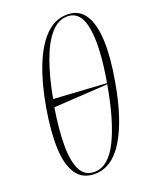

<svg xmlns="http://www.w3.org/2000/svg" viewBox="-145 -851 747 941"><g transform="rotate(-20 228.0 -380.5)"><path d="M184 10Q121 10 89 -37Q57 -84 53.5 -171Q50 -258 71 -379Q92 -500 127.5 -588Q163 -676 211.5 -723.5Q260 -771 323 -771Q384 -771 415 -723Q446 -675 449.5 -587Q453 -499 431 -378Q400 -197 338 -93.5Q276 10 184 10ZM392 -388Q423 -564 407 -663Q391 -762 320 -762Q272 -762 233.5 -718Q195 -674 166 -593.5Q137 -513 117 -405ZM186 0Q259 0 309.5 -101.5Q360 -203 391 -382L109 -365Q91 -254 91 -172Q91 -90 113.5 -45Q136 0 186 0Z"/></g></svg>

Font: Noto Serif Display Condensed ExtraLight
Style: Italic
Weight: 200
Width: 3
Italic angle: -12°
Designer: Monotype Design Team
Foundry: Monotype Imaging Inc.
Version: Version 2.009